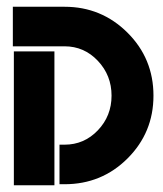

<svg xmlns="http://www.w3.org/2000/svg" viewBox="-20 -545 482 568"><path d="M21 3V-393H141V3ZM156 -117H171Q229 -117 269.5 -159.5Q310 -202 310 -262Q310 -322 269.5 -365Q229 -408 171 -408H18V-525H171Q280 -525 357 -448.5Q434 -372 434 -262Q434 -153 357.5 -76.5Q281 0 171 0H156Z"/></svg>

Font: BroshK
Style: Medium
Weight: 500
Designer: gluk
Foundry: gluk
Version: Version 0.60